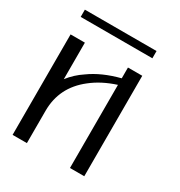

<svg xmlns="http://www.w3.org/2000/svg" viewBox="-171 -846 905 965"><g transform="rotate(30 281.0 -363.5)"><path d="M42 -726.6H458V-684.6H42ZM375 -583H458V0H375V-482.4Q293 -456.1 235.4 -410.2Q125 -324.2 125 -187.5V0H42V-583H125V-371.1Q158.2 -414.1 204.1 -444.3Q272.5 -494.1 375 -520.5Z"/></g></svg>

Font: wanta
Style: Medium
Weight: 500
Version: Version 0.91